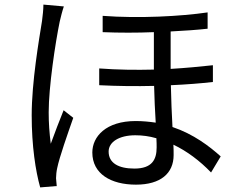

<svg xmlns="http://www.w3.org/2000/svg" viewBox="-20 -784 1040 836"><path d="M169 -764C169 -743 166 -716 163 -693C150 -612 118 -427 118 -282C118 -148 135 -39 155 32L227 26L224 -8C224 -20 226 -39 229 -52C239 -101 275 -202 299 -271L257 -304C241 -264 217 -203 201 -158C195 -207 192 -247 192 -295C192 -406 221 -598 240 -690C244 -708 252 -739 258 -756ZM662 -142C662 -89 642 -50 565 -50C496 -50 453 -74 453 -124C453 -166 499 -195 569 -195C600 -195 630 -191 661 -182C662 -166 662 -152 662 -142ZM907 -500C852 -494 790 -488 723 -484V-647C784 -650 839 -654 884 -659V-730C768 -713 586 -703 427 -715V-644C499 -641 577 -641 650 -644V-481C573 -479 492 -480 412 -486V-413C491 -409 573 -408 651 -410C652 -358 655 -300 658 -250C630 -254 602 -257 571 -257C441 -257 382 -189 382 -120C382 -27 463 20 572 20C679 20 736 -29 736 -109C736 -122 736 -137 735 -154C794 -126 850 -84 899 -33L941 -103C892 -147 823 -200 731 -231C728 -288 725 -352 724 -413C792 -416 855 -421 907 -427Z"/></svg>

Font: Noto Sans CJK JP Regular
Style: Regular
Weight: 400
Designer: Ryoko NISHIZUKA (kana & ideographs); Paul D. Hunt (Latin, Greek & Cyrillic); Wenlong ZHANG (bopomofo); Sandoll Communica
Foundry: Adobe Systems Incorporated
Version: Version 1.001;PS 1.001;hotconv 1.0.78;makeotf.lib2.5.61930